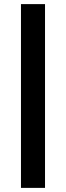

<svg xmlns="http://www.w3.org/2000/svg" viewBox="-20 -732 322 934"><path d="M82 182V-712H199V182Z"/></svg>

Font: Muli-Bold
Style: Bold
Weight: 700
Version: Version 2.000